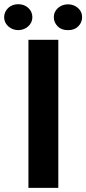

<svg xmlns="http://www.w3.org/2000/svg" viewBox="-73 -902 415 922"><path d="M207 0H63.5V-710.9H207ZM253.4 -881.3Q282.2 -880.9 301.8 -863.3Q321.3 -845.7 321.3 -819.8Q321.3 -793.9 302.7 -775.4Q284.2 -756.8 253.4 -757.3Q222.7 -756.8 204.1 -775.4Q185.5 -793.9 185.5 -819.8Q185.5 -845.7 205.1 -863.3Q224.6 -880.9 253.4 -881.3ZM-53.2 -819.3Q-52.7 -845.7 -33.2 -864.3Q-13.7 -881.8 14.6 -881.8Q43 -881.8 62.5 -864.3Q82 -846.7 82.5 -819.3Q82 -793 62.5 -775.4Q43 -757.8 14.6 -757.3Q-13.7 -757.8 -33.2 -775.4Q-52.7 -793 -53.2 -819.3Z"/></svg>

Font: RobotoCondensed-Bold
Style: Bold
Weight: 700
Designer: Google
Version: Version 2.001240; 2014